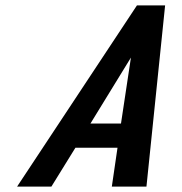

<svg xmlns="http://www.w3.org/2000/svg" viewBox="-20 -687 671 707"><path d="M43 0H169.3L257.7 -143H412.7L391.8 0H519.3L588 -667H484.2ZM313 -232 462.1 -475 425.5 -232Z"/></svg>

Font: Din Kursivschrift
Style: Breit
Weight: 400
Version: Version 1.089